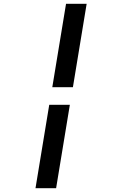

<svg xmlns="http://www.w3.org/2000/svg" viewBox="-20 -843 640 1006"><path d="M254 -386 326 -823H434L362 -386ZM166 143 238 -294H346L274 143Z"/></svg>

Font: Iosevka Slab Semibold Extended
Style: Italic
Weight: 600
Width: 7
Italic angle: -9°
Monospace: yes
Designer: Belleve Invis
Foundry: Belleve Invis
Version: Version 11.1.0; ttfautohint (v1.8.3)